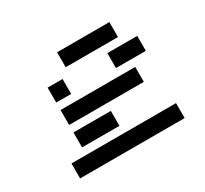

<svg xmlns="http://www.w3.org/2000/svg" viewBox="-139 -885 1158 1087"><g transform="rotate(-30 439.5 -342.0)"><path d="M683.6 -683.6V-585.9H341.8V-683.6ZM781.2 -97.7V0H97.7V-97.7ZM195.3 -146.5V-244.1H439.5V-146.5ZM195.3 -293V-390.6H683.6V-293ZM585.9 -439.5V-537.1H781.2V-439.5ZM293 -439.5H195.3V-537.1H293Z"/></g></svg>

Font: Trigram
Style: Regular
Weight: 400
Designer: GGBotNet
Foundry: GGBotNet
Version: 1.05